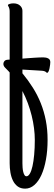

<svg xmlns="http://www.w3.org/2000/svg" viewBox="-22 -705 318 1137"><path d="M110.8 -293V-271Q145 -229.5 172.6 -185.8Q200.2 -142.1 219.5 -93.8Q238.8 -45.4 249.3 8.3Q259.8 62 259.8 124Q259.8 186.5 250.2 239.5Q240.7 292.5 223.4 330.8Q206.1 369.1 181.4 390.6Q156.7 412.1 127 412.1Q100.6 412.1 83 399.2Q65.4 386.2 54.9 365Q44.4 343.8 39.8 316.9Q35.2 290 35.2 262.2V-275.9Q33.7 -277.3 32 -279.3Q30.3 -281.2 28.8 -283.2Q17.1 -294.9 7.6 -304.9Q-2 -314.9 -2 -327.1Q-2 -334.5 3.4 -342Q8.8 -349.6 21 -351.1Q23.4 -351.1 26.9 -351.6Q30.3 -352.1 35.2 -352.1V-636.2Q35.2 -647 33.4 -653.3Q31.7 -659.7 30 -663.3Q28.3 -667 26.6 -669.2Q24.9 -671.4 24.9 -673.8Q24.9 -676.8 27.8 -678.7Q30.8 -680.7 35.6 -682.1Q40.5 -683.6 46.1 -684.3Q51.8 -685.1 57.1 -685.1Q82 -685.1 96.4 -672.1Q110.8 -659.2 110.8 -641.1V-357.9Q128.4 -359.4 146 -360.6Q163.6 -361.8 180.2 -363Q196.8 -364.3 210.7 -364.7Q224.6 -365.2 234.9 -365.2Q251.5 -365.2 263.7 -358.9Q275.9 -352.5 275.9 -336.9Q275.9 -331.5 274.7 -321.3Q273.4 -311 271.2 -300.3Q269 -289.6 265.4 -281.7Q261.7 -273.9 256.8 -273.9Q254.4 -273.9 253.2 -275.6Q252 -277.3 249.3 -279.3Q246.6 -281.2 241.5 -283.2Q236.3 -285.2 226.1 -286.1ZM184.1 124Q184.1 89.8 179.4 53.5Q174.8 17.1 165.5 -20.3Q156.2 -57.6 142.6 -94.5Q128.9 -131.3 110.8 -166V262.2Q110.8 273.9 111.8 287.6Q112.8 301.3 115.5 312.5Q118.2 323.7 122.8 331.3Q127.4 338.9 134.8 338.9Q145.5 338.9 154.8 323.2Q164.1 307.6 170.4 279.1Q176.8 250.5 180.4 211.2Q184.1 171.9 184.1 124Z"/></svg>

Font: Grand Hotel
Style: Regular
Weight: 400
Designer: Brian J. Bonislawsky & Jim Lyles for Astigmatic (AOETI)
Foundry: Astigmatic (AOETI)
Version: Version 001.000